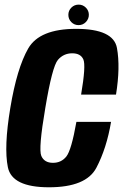

<svg xmlns="http://www.w3.org/2000/svg" viewBox="-20 -806 532 830"><path d="M191.5 3.6Q352 3.6 396.5 -80.6Q440.9 -164.9 460.1 -279.2H310.3Q288.6 -156.6 266.7 -129.3Q244.8 -102.1 209 -102.1Q171.6 -102.1 158.6 -132Q145.5 -161.8 175.9 -339.7Q205.8 -518.7 230.4 -547.2Q254.9 -575.6 292.1 -575.6Q328.4 -575.6 340.2 -549.4Q352.1 -523.2 330.6 -397H481.5Q500.7 -515.7 485.6 -598.5Q470.5 -681.3 309 -681.3Q150.9 -681.3 102 -596.5Q53.2 -511.6 24.6 -339.7Q-3.7 -170 14 -83.2Q31.6 3.6 191.5 3.6ZM319.6 -697.4Q338.2 -697.4 351.2 -710.7Q364.1 -724.1 364.1 -742Q364.1 -760.1 351.1 -773.1Q338.1 -786 320.1 -786Q301.5 -786 288.5 -773.1Q275.5 -760.1 275.5 -742Q275.5 -723.4 288.3 -710.4Q301.2 -697.4 319.6 -697.4Z"/></svg>

Font: Anybody Thin Condensed
Style: Italic
Weight: 100
Width: 3
Italic angle: -10°
Version: Version 1.113;gftools[0.9.25]